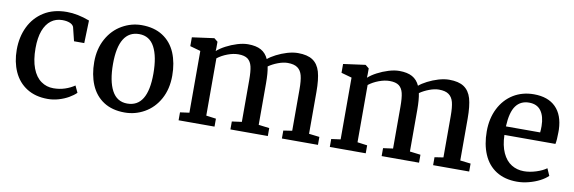

<svg xmlns="http://www.w3.org/2000/svg" viewBox="-46 -906 3747 1254"><g transform="rotate(10 1827.5 -279.0)"><path d="M469.2 -540 464.4 -389.6H396.5L374 -481Q367.2 -496.6 347.2 -504.6Q327.1 -512.7 298.3 -512.7Q255.4 -512.7 223.6 -488.8Q191.9 -464.8 174.3 -418.5Q156.7 -371.1 156.7 -301.8Q156.7 -223.1 177.2 -169.2Q197.8 -115.2 234.9 -89.4Q270.5 -64 316.4 -64Q356.9 -64 392.8 -75.9Q428.7 -87.9 456.1 -106.9L477.1 -62Q458.5 -43.5 429.2 -26.6Q399.9 -9.8 364.7 0.5Q329.1 11.2 291.5 11.2Q210.4 11.2 153.1 -24.9Q95.7 -61 66.4 -126Q37.6 -190.4 37.6 -270.5Q37.6 -355.5 70.3 -423.1Q103 -490.7 165.5 -530.3Q229 -570.3 318.8 -570.3Q388.7 -570.3 469.2 -540Z M1040 -429.7Q1067.4 -363.3 1067.4 -279.3Q1067.4 -190.9 1031 -124.5Q994.6 -58.1 932.1 -22.9Q871.6 11.2 802.2 11.2Q719.2 11.2 662.4 -25.6Q605.5 -62.5 577.1 -129.9Q549.8 -195.8 549.8 -279.8Q549.8 -366.7 586.4 -433.3Q623 -500 685.5 -535.6Q746.6 -570.3 814.5 -570.3Q897.5 -570.3 954.6 -533.4Q1011.7 -496.6 1040 -429.7ZM808.6 -509.8Q741.2 -509.8 707 -454.3Q672.9 -398.9 672.9 -288.6Q672.9 -175.3 706.5 -112.3Q740.2 -49.3 808.6 -49.3Q943.8 -49.3 943.8 -270.5Q943.8 -384.3 910.4 -447Q877 -509.8 808.6 -509.8Z M1219.7 -61V-470.7L1149.9 -490.2V-548.8L1293.9 -568.4H1296.4L1319.8 -549.3V-509.8L1318.8 -487.3Q1340.8 -507.3 1376 -525.9Q1411.1 -544.4 1449.7 -556.2Q1488.3 -567.9 1520 -567.9Q1573.7 -567.9 1606.4 -549.8Q1639.2 -531.7 1656.2 -493.7Q1675.8 -510.7 1709.5 -528.1Q1743.2 -545.4 1780.3 -556.6Q1819.3 -567.9 1851.1 -567.9Q1914.1 -567.9 1949.2 -544.4Q1984.4 -521 1999 -471.7Q2013.2 -421.9 2013.2 -338.9V-61L2083 -52.7V0H1843.8V-52.7L1901.4 -61.5V-335.4Q1901.4 -395 1892.8 -427.5Q1884.3 -460 1861.8 -476.1Q1839.4 -492.7 1795.9 -492.7Q1767.6 -492.7 1732.4 -479.5Q1697.3 -466.3 1670.4 -447.3Q1679.2 -405.8 1679.2 -337.4V-61.5L1750.5 -52.7V0H1502.4V-52.7L1567.4 -61.5V-337.9Q1567.4 -397.5 1559.8 -428.7Q1552.2 -460 1531.7 -476.1Q1510.3 -492.2 1469.2 -492.2Q1436 -492.2 1398.2 -478Q1360.4 -463.9 1331.5 -441.4V-61.5L1397 -52.7V0H1158.7V-52.7Z M2222.7 -61V-470.7L2152.8 -490.2V-548.8L2296.9 -568.4H2299.3L2322.8 -549.3V-509.8L2321.8 -487.3Q2343.8 -507.3 2378.9 -525.9Q2414.1 -544.4 2452.6 -556.2Q2491.2 -567.9 2522.9 -567.9Q2576.7 -567.9 2609.4 -549.8Q2642.1 -531.7 2659.2 -493.7Q2678.7 -510.7 2712.4 -528.1Q2746.1 -545.4 2783.2 -556.6Q2822.3 -567.9 2854 -567.9Q2917 -567.9 2952.1 -544.4Q2987.3 -521 3002 -471.7Q3016.1 -421.9 3016.1 -338.9V-61L3085.9 -52.7V0H2846.7V-52.7L2904.3 -61.5V-335.4Q2904.3 -395 2895.8 -427.5Q2887.2 -460 2864.7 -476.1Q2842.3 -492.7 2798.8 -492.7Q2770.5 -492.7 2735.4 -479.5Q2700.2 -466.3 2673.3 -447.3Q2682.1 -405.8 2682.1 -337.4V-61.5L2753.4 -52.7V0H2505.4V-52.7L2570.3 -61.5V-337.9Q2570.3 -397.5 2562.7 -428.7Q2555.2 -460 2534.7 -476.1Q2513.2 -492.2 2472.2 -492.2Q2439 -492.2 2401.1 -478Q2363.3 -463.9 2334.5 -441.4V-61.5L2399.9 -52.7V0H2161.6V-52.7Z M3280.3 -534.2Q3339.8 -570.3 3415.5 -570.3Q3509.3 -570.3 3560.5 -519Q3611.8 -467.8 3615.2 -371.1V-353.5Q3615.2 -302.7 3609.4 -275.4H3271Q3272.9 -205.6 3294.9 -157.5Q3316.9 -109.4 3354.5 -86.4Q3390.6 -64 3437 -64Q3475.6 -64 3518.1 -77.6Q3560.5 -91.3 3585.4 -109.9L3606 -63Q3586.9 -43.5 3554.4 -26.6Q3522 -9.8 3482.9 0.5Q3443.4 11.2 3403.8 11.2Q3322.8 11.2 3266.1 -24.7Q3209.5 -60.5 3181.2 -127Q3153.3 -192.4 3153.3 -278.8Q3153.3 -364.3 3186.8 -430.7Q3220.2 -497.1 3280.3 -534.2ZM3498 -332Q3500 -347.7 3500 -374Q3499.5 -438.5 3473.1 -474.9Q3446.8 -511.2 3394 -511.2Q3337.4 -511.2 3306.4 -469Q3275.4 -426.8 3271 -332Z"/></g></svg>

Font: Merriweather
Style: Regular
Weight: 400
Designer: Eben Sorkin
Foundry: Eben Sorkin
Version: Version 1.584; ttfautohint (v1.8.1)